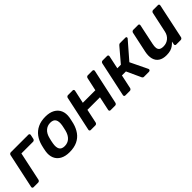

<svg xmlns="http://www.w3.org/2000/svg" viewBox="197 -1483 2447 2447"><g transform="rotate(-45 1420.0 -260.0)"><path d="M35 0Q25 0 19.5 -7Q14 -14 16 -24L117 -496Q119 -506 127 -513Q135 -520 145 -520H462Q472 -520 477.5 -513Q483 -506 481 -496L469 -439Q467 -428 458.5 -421Q450 -414 440 -414H230L147 -24Q145 -14 137 -7Q129 0 118 0Z M677 10Q601 10 550.5 -18Q500 -46 478.5 -97Q457 -148 468 -216Q471 -234 476.5 -260Q482 -286 487 -304Q505 -373 542.5 -423.5Q580 -474 638.5 -502Q697 -530 777 -530Q853 -530 903.5 -502Q954 -474 976 -423.5Q998 -373 987 -304Q983 -286 978 -260Q973 -234 968 -216Q950 -148 913.5 -97Q877 -46 818.5 -18Q760 10 677 10ZM687 -89Q741 -89 778.5 -122.5Q816 -156 833 -221Q837 -236 842 -260Q847 -284 850 -299Q861 -364 841 -397.5Q821 -431 767 -431Q714 -431 676 -397.5Q638 -364 622 -299Q618 -284 612.5 -260Q607 -236 605 -221Q594 -156 613.5 -122.5Q633 -89 687 -89Z M1066 0Q1056 0 1050.5 -7Q1045 -14 1047 -24L1148 -496Q1150 -506 1158 -513Q1166 -520 1176 -520H1259Q1270 -520 1275.5 -513Q1281 -506 1279 -496L1240 -317H1466L1505 -496Q1507 -506 1515 -513Q1523 -520 1533 -520H1616Q1626 -520 1632 -513Q1638 -506 1636 -496L1534 -24Q1532 -14 1524 -7Q1516 0 1506 0H1423Q1413 0 1407.5 -7Q1402 -14 1404 -24L1444 -212H1218L1178 -24Q1176 -14 1168 -7Q1160 0 1149 0Z M1689 0Q1679 0 1673.5 -7Q1668 -14 1670 -24L1771 -496Q1773 -506 1781 -513Q1789 -520 1799 -520H1881Q1891 -520 1896.5 -513Q1902 -506 1900 -496L1862 -317H1926L2085 -504Q2090 -511 2097.5 -515.5Q2105 -520 2115 -520H2210Q2220 -520 2224.5 -515Q2229 -510 2228 -502Q2228 -497 2221 -489L2025 -263L2137 -31Q2138 -28 2139 -25Q2140 -22 2139 -18Q2138 -10 2130.5 -5Q2123 0 2114 0H2026Q2016 0 2010.5 -4Q2005 -8 2001 -15L1911 -211H1839L1799 -24Q1797 -14 1789 -7Q1781 0 1771 0Z M2423 10Q2358 10 2317 -17.5Q2276 -45 2262.5 -95.5Q2249 -146 2263 -215L2323 -496Q2325 -506 2333.5 -513Q2342 -520 2352 -520H2440Q2450 -520 2455 -513Q2460 -506 2458 -496L2400 -221Q2391 -180 2394.5 -152.5Q2398 -125 2417 -111Q2436 -97 2476 -97Q2530 -97 2570 -130Q2610 -163 2622 -221L2681 -496Q2683 -506 2691.5 -513Q2700 -520 2710 -520H2797Q2808 -520 2813 -513Q2818 -506 2816 -496L2716 -24Q2714 -14 2706 -7Q2698 0 2687 0H2606Q2596 0 2590.5 -7Q2585 -14 2587 -24L2595 -65Q2573 -42 2550 -25Q2527 -8 2497 1Q2467 10 2423 10Z"/></g></svg>

Font: Rubik Medium
Style: Italic
Weight: 500
Italic angle: -12°
Designer: Hubert and Fischer
Foundry: Hubert and Fischer
Version: Version 2.300;gftools[0.9.30]